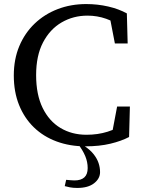

<svg xmlns="http://www.w3.org/2000/svg" viewBox="-20 -706 702 946"><path d="M361 220Q340 220 324.5 217Q309 214 299 211L306 180Q318 181 328.5 182Q339 183 347 183Q379 183 395.5 168Q412 153 412 122Q412 92 400 63Q388 34 362 0H398V15Q425 33 441.5 54Q458 75 465.5 97Q473 119 473 142Q473 174 443.5 197Q414 220 361 220ZM401 15Q324 15 259 -9Q194 -33 147 -78.5Q100 -124 74 -188.5Q48 -253 48 -334Q48 -414 75 -478.5Q102 -543 150.5 -589.5Q199 -636 264 -661Q329 -686 405 -686Q461 -686 513 -674Q565 -662 605 -640L609 -492H546L518 -637L585 -630V-568Q547 -598 503 -613.5Q459 -629 411 -629Q341 -629 283.5 -595.5Q226 -562 192 -497Q158 -432 158 -336Q158 -240 190 -174.5Q222 -109 278 -75.5Q334 -42 406 -42Q462 -42 510 -57Q558 -72 596 -100V-40L529 -33L557 -181H620L616 -31Q578 -11 524 2Q470 15 401 15Z"/></svg>

Font: Source Serif 4
Style: Regular
Weight: 400
Designer: Frank Grießhammer
Foundry: Adobe Systems Incorporated
Version: Version 4.004;hotconv 1.0.116;makeotfexe 2.5.65601